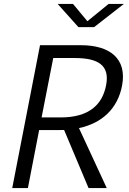

<svg xmlns="http://www.w3.org/2000/svg" viewBox="-20 -961 660 981"><path d="M122.5 0 180 -296.5H283L307.5 -297L432.5 0H525.5L383.5 -306.5C505 -332.5 581.5 -409 603.5 -522.5C630.5 -662 540.5 -730 394 -730H184.5L42.5 0ZM290 -361H192.5L252 -664.5H362.5C483.5 -664.5 542 -626 522 -525C503 -426 434.5 -361 290 -361ZM274.5 -941H353L426.5 -852.5L535 -941H613L461 -822.5H380.5Z"/></svg>

Font: Monaspace Neon Light
Style: Italic
Weight: 300
Italic angle: -11°
Designer: Riley Cran & the Lettermatic Team
Foundry: Lettermatic
Version: Version 1.200 (Monaspace Neon)